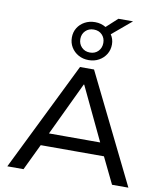

<svg xmlns="http://www.w3.org/2000/svg" viewBox="-108 -1138 1048 1226"><g transform="rotate(10 416.0 -525.5)"><path d="M24 0 371 -705H462L809 0H703L606 -200L656 -170H175L225 -200L129 0ZM414 -599 239 -231 210 -253H621L592 -231L417 -599ZM417 -758Q380 -758 350.5 -774.5Q321 -791 304 -819Q287 -847 287 -882Q287 -917 304 -944.5Q321 -972 350.5 -988Q380 -1004 417 -1004Q437 -1004 454.5 -999Q472 -994 487 -985L559 -1051H654L528 -945Q537 -932 542 -916Q547 -900 547 -882Q547 -847 530 -819Q513 -791 483.5 -774.5Q454 -758 417 -758ZM417 -807Q450 -807 470.5 -828.5Q491 -850 491 -882Q491 -914 470.5 -935Q450 -956 417 -956Q384 -956 363 -935Q342 -914 342 -882Q342 -850 363 -828.5Q384 -807 417 -807Z"/></g></svg>

Font: Nunito Sans 10pt SemiExpanded Medium
Style: Regular
Weight: 500
Width: 6
Designer: Vernon Adams
Foundry: Vernon Adams
Version: Version 3.101;gftools[0.9.27]